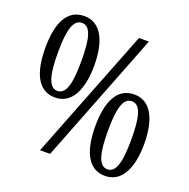

<svg xmlns="http://www.w3.org/2000/svg" viewBox="-130 -849 970 984"><g transform="rotate(20 355.5 -357.0)"><path d="M166 -280C256 -280 300 -369 300 -503C300 -637 256 -724 167 -724C72 -724 33 -637 33 -503C33 -369 72 -280 166 -280ZM187 0H242L521 -714H467ZM166 -316C118 -316 102 -383 102 -503C102 -621 118 -687 167 -687C215 -687 230 -621 230 -503C230 -383 215 -316 166 -316ZM544 10C634 10 678 -79 678 -213C678 -347 634 -434 545 -434C451 -434 411 -347 411 -213C411 -79 451 10 544 10ZM544 -26C496 -26 480 -93 480 -213C480 -331 496 -397 544 -397C593 -397 608 -331 608 -213C608 -93 593 -26 544 -26Z"/></g></svg>

Font: Noto Serif Devanagari ExtraCondensed
Style: Regular
Weight: 400
Width: 2
Designer: Universal Thirst, Indian Type Foundry and the Monotype Design Team
Foundry: Monotype Imaging Inc.
Version: Version 2.004